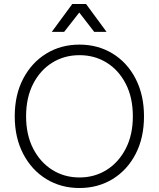

<svg xmlns="http://www.w3.org/2000/svg" viewBox="-20 -934 797 964"><path d="M379 10Q286 10 212.5 -35Q139 -80 96.5 -161.5Q54 -243 54 -350Q54 -458 96.5 -539Q139 -620 212.5 -665Q286 -710 379 -710Q472 -710 545.5 -665Q619 -620 661 -538.5Q703 -457 703 -350Q703 -242 661 -161Q619 -80 545.5 -35Q472 10 379 10ZM379 -43Q455 -43 515.5 -81Q576 -119 611.5 -188Q647 -257 647 -350Q647 -444 611.5 -513Q576 -582 515.5 -619.5Q455 -657 379 -657Q303 -657 242.5 -619.5Q182 -582 146.5 -513Q111 -444 111 -350Q111 -257 146.5 -188Q182 -119 242.5 -81Q303 -43 379 -43ZM240 -774 343 -914H412L515 -774H453L378 -871L302 -774Z"/></svg>

Font: Fustat Light
Style: Regular
Weight: 300
Designer: Mohamed Gaber, Khaled Hosny, Laura Garcia Mut
Foundry: Kief Type Foundry, Alif Type Foundry, Hard Type Foundry
Version: Version 1.007